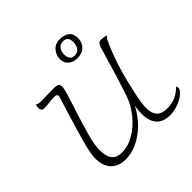

<svg xmlns="http://www.w3.org/2000/svg" viewBox="-224 -1127 1346 1346"><g transform="rotate(-45 449.5 -453.5)"><path d="M899 -87Q899 -68 872.5 -45Q846 -22 804.5 -6.5Q763 9 720 9Q656 9 621.5 -29Q587 -67 587 -139Q587 -175 594 -213Q539 -110 454 -51Q369 8 284 8Q216 8 176 -31.5Q136 -71 136 -148Q136 -195 162 -290Q188 -385 233 -529L265 -634Q271 -657 234 -657Q219 -657 185 -653Q151 -649 141 -649Q122 -649 113 -656Q104 -663 104 -679Q104 -697 109 -710Q119 -704 128 -702Q137 -700 156 -700L280 -702Q307 -702 318 -694.5Q329 -687 329 -669Q329 -652 317 -610.5Q305 -569 282 -500Q242 -377 220.5 -298Q199 -219 199 -168Q199 -106 222.5 -75.5Q246 -45 300 -45Q361 -45 422.5 -81.5Q484 -118 532 -178.5Q580 -239 603 -308Q643 -428 685 -573L696 -611Q710 -658 716 -675.5Q722 -693 730.5 -701Q739 -709 754 -709Q774 -709 805 -700Q793 -691 786.5 -679.5Q780 -668 768 -641Q731 -554 704.5 -465.5Q678 -377 657 -277Q638 -186 638 -148Q638 -93 663 -66Q688 -39 743 -39Q830 -39 892 -103Q899 -98 899 -87ZM453 -815Q453 -854 479 -885Q505 -916 555 -916Q594 -916 621 -895.5Q648 -875 648 -831Q648 -789 621 -761Q594 -733 546 -733Q505 -733 479 -755Q453 -777 453 -815ZM605 -834Q605 -889 558 -889Q529 -889 513 -869Q497 -849 497 -817Q497 -790 509 -775Q521 -760 545 -760Q575 -760 590 -781Q605 -802 605 -834Z"/></g></svg>

Font: Charmonman
Style: Regular
Weight: 400
Designer: Ekaluck Peanpanawate
Foundry: Cadson Demak Co.,Ltd.
Version: Version 1.000; ttfautohint (v1.6)